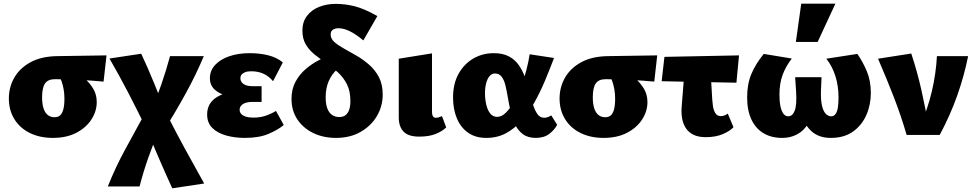

<svg xmlns="http://www.w3.org/2000/svg" viewBox="-20 -731 5280 1040"><path d="M266 16Q196 16 142 -10.5Q88 -37 58 -85.5Q28 -134 28 -197Q28 -259 57.5 -310.5Q87 -362 145.5 -394Q204 -426 291 -427L557 -431L541 -289Q474 -295 409 -298.5Q344 -302 277 -302Q240 -302 224 -279Q208 -256 208 -204Q208 -166 216.5 -142Q225 -118 240 -107Q255 -96 275 -96Q294 -96 305.5 -106Q317 -116 323 -138.5Q329 -161 329 -197Q329 -224 324.5 -248.5Q320 -273 312.5 -293.5Q305 -314 295 -326L372 -355Q407 -333 437 -307Q467 -281 485.5 -249.5Q504 -218 504 -178Q504 -128 475 -83.5Q446 -39 393 -11.5Q340 16 266 16Z M913 289Q876 208 841 127Q806 46 772 -35Q725 -132 674 -230Q623 -328 573 -414L745 -440Q781 -363 814.5 -281Q848 -199 879 -121Q931 -18 980.5 72.5Q1030 163 1086 263ZM564 279Q605 176 657.5 79.5Q710 -17 766 -119L841 -25Q808 53 782 127Q756 201 736 279ZM870 -28 795 -124Q828 -199 854.5 -275.5Q881 -352 901 -427H1084Q1042 -327 987.5 -227.5Q933 -128 870 -28Z M1307 16Q1250 16 1203.5 2.5Q1157 -11 1129.5 -38.5Q1102 -66 1102 -111Q1102 -173 1155.5 -205.5Q1209 -238 1294 -238V-202Q1249 -202 1208 -212.5Q1167 -223 1142 -246.5Q1117 -270 1117 -307Q1117 -349 1145.5 -379.5Q1174 -410 1222.5 -426.5Q1271 -443 1332 -443Q1387 -443 1433 -431.5Q1479 -420 1512 -393L1459 -291Q1438 -317 1408.5 -331Q1379 -345 1340 -345Q1320 -345 1307 -339.5Q1294 -334 1288 -326Q1282 -318 1282 -307Q1282 -289 1298.5 -276.5Q1315 -264 1350 -264H1397V-179H1350Q1313 -179 1295.5 -167Q1278 -155 1278 -137Q1278 -124 1286 -114.5Q1294 -105 1310.5 -99.5Q1327 -94 1352 -94Q1387 -94 1415.5 -103Q1444 -112 1475 -130L1517 -54Q1488 -29 1436 -6.5Q1384 16 1307 16Z M1800 16Q1731 16 1676.5 -10.5Q1622 -37 1590.5 -84.5Q1559 -132 1559 -195Q1559 -248 1580.5 -288Q1602 -328 1636 -357Q1670 -386 1707 -405Q1744 -424 1775.5 -435Q1807 -446 1823 -450L1871 -397Q1834 -381 1805.5 -355Q1777 -329 1760.5 -291.5Q1744 -254 1744 -204Q1744 -169 1752.5 -145Q1761 -121 1778 -109Q1795 -97 1817 -97Q1839 -97 1852 -107.5Q1865 -118 1871.5 -137Q1878 -156 1878 -183Q1878 -238 1859 -275Q1840 -312 1810.5 -339Q1781 -366 1748 -388.5Q1715 -411 1685 -435Q1655 -459 1636.5 -490Q1618 -521 1618 -565Q1618 -612 1642.5 -644.5Q1667 -677 1708 -693.5Q1749 -710 1799 -710Q1850 -710 1901.5 -697Q1953 -684 2024 -644L1948 -512Q1913 -542 1878.5 -560Q1844 -578 1814 -578Q1795 -578 1783 -570Q1771 -562 1771 -544Q1771 -521 1791.5 -503Q1812 -485 1844 -467.5Q1876 -450 1912 -429Q1948 -408 1980 -380Q2012 -352 2032.5 -313Q2053 -274 2053 -219Q2053 -156 2022 -103Q1991 -50 1934 -17Q1877 16 1800 16Z M2251 9Q2191 9 2165.5 -18.5Q2140 -46 2140 -94V-413L2320 -442V-124Q2320 -110 2325 -101.5Q2330 -93 2341 -93Q2348 -93 2356.5 -95.5Q2365 -98 2374 -102L2397 -41Q2376 -20 2340 -5.5Q2304 9 2251 9Z M2614 16Q2555 16 2515 -12.5Q2475 -41 2454.5 -90.5Q2434 -140 2434 -203Q2434 -277 2463.5 -330.5Q2493 -384 2543 -413.5Q2593 -443 2655 -443Q2703 -443 2735.5 -426Q2768 -409 2788.5 -380.5Q2809 -352 2822 -316.5Q2835 -281 2844 -246Q2855 -202 2866 -167.5Q2877 -133 2891 -113Q2905 -93 2928 -93Q2936 -93 2945.5 -96Q2955 -99 2966 -106L2998 -55Q2984 -28 2955.5 -6Q2927 16 2882 16Q2839 16 2812 -4.5Q2785 -25 2769.5 -57.5Q2754 -90 2745.5 -128.5Q2737 -167 2731 -202Q2725 -238 2718 -267.5Q2711 -297 2697.5 -315Q2684 -333 2661 -333Q2644 -333 2632 -319Q2620 -305 2613.5 -281Q2607 -257 2607 -225Q2607 -194 2614 -164Q2621 -134 2635.5 -116Q2650 -98 2673 -98Q2697 -98 2719.5 -120Q2742 -142 2763 -178Q2784 -214 2801.5 -259Q2819 -304 2831 -350.5Q2843 -397 2849 -437L2981 -417Q2958 -356 2932 -294Q2906 -232 2875 -176.5Q2844 -121 2805.5 -77.5Q2767 -34 2720 -9Q2673 16 2614 16Z M3249 16Q3179 16 3125 -10.5Q3071 -37 3041 -85.5Q3011 -134 3011 -197Q3011 -259 3040.5 -310.5Q3070 -362 3128.5 -394Q3187 -426 3274 -427L3540 -431L3524 -289Q3457 -295 3392 -298.5Q3327 -302 3260 -302Q3223 -302 3207 -279Q3191 -256 3191 -204Q3191 -166 3199.5 -142Q3208 -118 3223 -107Q3238 -96 3258 -96Q3277 -96 3288.5 -106Q3300 -116 3306 -138.5Q3312 -161 3312 -197Q3312 -224 3307.5 -248.5Q3303 -273 3295.5 -293.5Q3288 -314 3278 -326L3355 -355Q3390 -333 3420 -307Q3450 -281 3468.5 -249.5Q3487 -218 3487 -178Q3487 -128 3458 -83.5Q3429 -39 3376 -11.5Q3323 16 3249 16Z M3564 -291 3579 -423 3983 -431 3969 -283ZM3672 -148 3693 -414H3825L3838 -192Q3839 -180 3841.5 -158.5Q3844 -137 3854 -119.5Q3864 -102 3884 -102Q3894 -102 3905 -106Q3916 -110 3922 -116L3953 -42Q3934 -21 3895 -4.5Q3856 12 3803 12Q3763 12 3736.5 -1Q3710 -14 3695 -37Q3680 -60 3675 -88.5Q3670 -117 3672 -148Z M4217 16Q4158 16 4115.5 -9.5Q4073 -35 4050 -84Q4027 -133 4027 -204Q4027 -276 4050 -330.5Q4073 -385 4117 -439L4269 -414Q4237 -373 4219.5 -326.5Q4202 -280 4202 -218Q4202 -181 4207.5 -155Q4213 -129 4223.5 -115Q4234 -101 4250 -101Q4273 -101 4285 -132.5Q4297 -164 4292 -238L4287 -313H4430L4427 -244Q4425 -187 4433 -156Q4441 -125 4454.5 -113Q4468 -101 4481 -101Q4497 -101 4506 -113.5Q4515 -126 4518.5 -149Q4522 -172 4522 -203Q4522 -264 4505.5 -317.5Q4489 -371 4456 -413L4624 -439Q4654 -396 4675.5 -344.5Q4697 -293 4697 -227Q4697 -163 4672.5 -107.5Q4648 -52 4600 -18Q4552 16 4480 16Q4417 16 4377.5 -18.5Q4338 -53 4325 -106H4377Q4356 -43 4314 -13.5Q4272 16 4217 16ZM4291 -504 4320 -711H4505L4409 -504Z M4891 0Q4860 -106 4821 -206.5Q4782 -307 4736 -413L4916 -441Q4948 -345 4971 -243Q4994 -141 5010 -44H4962Q5005 -140 5027.5 -236Q5050 -332 5055 -427H5224Q5203 -321 5165 -213.5Q5127 -106 5070 0Z"/></svg>

Font: Ysabeau Office Black
Style: Regular
Weight: 900
Designer: Christian Thalmann (Catharsis Fonts)
Version: Version 2.001;gftools[0.9.30]; featfreeze: tnum,lnum,ss02